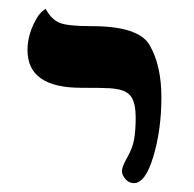

<svg xmlns="http://www.w3.org/2000/svg" viewBox="-20 -637 438 433"><path d="M163 -439Q42 -439 42 -524Q42 -563 66 -601Q74 -612 83 -617Q96 -593 114.5 -585.5Q133 -578 187 -578Q292 -578 317 -536Q344 -490 344 -417.5Q344 -345 326 -284.5Q308 -224 282 -224Q271 -224 263 -233Q255 -242 255 -251.5Q255 -261 267 -282Q279 -303 282.5 -323Q286 -343 286 -372.5Q286 -402 277 -417Q268 -432 244 -436Q240 -437 227.5 -438Q215 -439 163 -439Z"/></svg>

Font: Cardo
Style: Regular
Weight: 400
Designer: David J. Perry
Foundry: David J. Perry
Version: Version 1.0451